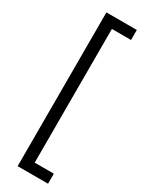

<svg xmlns="http://www.w3.org/2000/svg" viewBox="-247 -851 796 1036"><g transform="rotate(30 151.5 -333.0)"><path d="M78.1 -811.5H267.6V-749H148.4V84H267.6V146.5H78.1Z"/></g></svg>

Font: Reddit Sans Vanilla
Style: Regular
Weight: 400
Designer: Stephen Hutchings
Foundry: Reddit
Version: Version 1.013